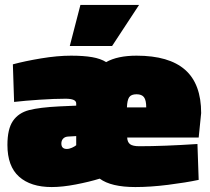

<svg xmlns="http://www.w3.org/2000/svg" viewBox="-20 -743 847 776"><path d="M10 -157Q10 -222 32.5 -254.5Q55 -287 97.5 -298Q140 -309 220 -313L288 -316V-325Q288 -344 245 -344Q200 -344 140 -340Q80 -336 37 -331L32 -483Q80 -496 146 -507Q212 -518 267 -518Q318 -518 352.5 -512Q387 -506 409 -492Q455 -518 532 -518Q663 -518 728 -461Q793 -404 793 -286L783 -187H494Q495 -168 506 -160Q517 -152 543 -152Q641 -152 778 -161L783 -16Q731 -5 659.5 4Q588 13 527 13Q429 13 383 -21Q341 -8 286.5 2.5Q232 13 189 13Q104 13 57 -29Q10 -71 10 -157ZM571 -309Q571 -338 562 -350Q553 -362 532 -362Q510 -362 502 -350Q494 -338 493 -309ZM288 -156V-193L254 -191Q242 -190 235 -182.5Q228 -175 228 -163Q228 -141 250 -141Q260 -141 271 -146Q282 -151 288 -156ZM305 -723H542L433 -557H262Z"/></svg>

Font: Cairo Black
Style: Regular
Weight: 900
Designer: Mohamed Gaber, Accademia di Belle Arti di Urbino and others
Foundry: Kief Type Foundry, Accademia di Belle Arti di Urbino and others
Version: Version 3.011